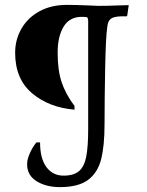

<svg xmlns="http://www.w3.org/2000/svg" viewBox="-20 -661 601 786"><path d="M314 -592Q265 -592 240.5 -552Q216 -512 216 -445Q216 -374 232 -325.5Q248 -277 285 -227V-212Q180 -221 111 -279.5Q42 -338 42 -445Q42 -499 68 -544Q94 -589 142 -615Q190 -641 253 -641Q287 -641 337 -639L382 -637Q418 -637 455.5 -638.5Q493 -640 507 -640L501 -598L499 -594Q454 -596 437.5 -586.5Q421 -577 419 -549Q413 -511 410.5 -381Q408 -251 408 -154Q408 -64 394 -9Q380 46 340.5 75.5Q301 105 225 105Q169 105 130 81Q91 57 91 11Q91 -9 102.5 -34.5Q114 -60 129 -78H144Q144 -12 170 23Q196 58 240 58Q282 58 303.5 39.5Q325 21 333 -19.5Q341 -60 341 -134V-578Q340 -588 336.5 -590Q333 -592 314 -592Z"/></svg>

Font: Sahitya
Style: Regular
Weight: 400
Designer: Juan Pablo del Peral
Foundry: Juan Pablo del Peral (http://www.huertatipografica.com)
Version: Version 1.001;PS 001.000;hotconv 1.0.70;makeotf.lib2.5.58329